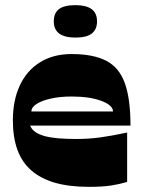

<svg xmlns="http://www.w3.org/2000/svg" viewBox="-20 -718 559 746"><path d="M325 8Q249 8 193.5 -8Q138 -24 101.5 -56Q65 -88 47.5 -136.5Q30 -185 30 -250Q30 -328 57 -386Q84 -444 135.5 -476Q187 -508 258 -508Q342 -508 392.5 -482Q443 -456 465 -395Q487 -334 487 -230H97Q103 -215 117.5 -205Q132 -195 154.5 -189Q177 -183 207.5 -180.5Q238 -178 277 -178Q324 -178 368.5 -184Q413 -190 474 -203V-11Q443 -2 410.5 3Q378 8 325 8ZM419 -285Q419 -309 374 -326Q329 -343 258 -343Q213 -343 177.5 -335Q142 -327 122 -314Q102 -301 102 -285ZM273 -572Q189 -572 189 -635Q189 -667 209 -682.5Q229 -698 273 -698Q315 -698 336 -682.5Q357 -667 357 -635Q357 -604 337 -588Q317 -572 273 -572Z"/></svg>

Font: Ojuju ExtraBold
Style: Regular
Weight: 800
Designer: Chisaokwu Joboson, Mirko Velimirovic
Foundry: Udi Foundry
Version: Version 1.000